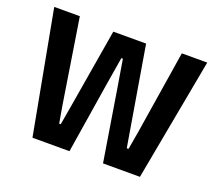

<svg xmlns="http://www.w3.org/2000/svg" viewBox="-109 -790 1064 941"><g transform="rotate(20 422.5 -319.5)"><path d="M335.5 0H142.5L23.5 -639H157L226.5 -198.5L242 -109.5H250L265.5 -198.5L337 -624H508L579.5 -198.5L594.5 -109.5H603.5L619 -198L689 -639H821.5L703 0H510.5L451 -367.5L426.5 -515.5H418.5L394 -367.5Z"/></g></svg>

Font: Anek Devanagari SemiBold
Style: Regular
Weight: 600
Designer: Kailash Malviya (Devanagari) & Yesha Goshar (Latin)
Foundry: Ek Type
Version: Version 1.003